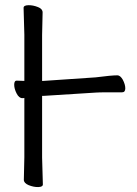

<svg xmlns="http://www.w3.org/2000/svg" viewBox="-20 -726 540 757"><path d="M93 4Q74 -4 74 -17L76 -106V-340Q74 -339 69 -339H68Q55 -339 45.5 -357.5Q36 -376 36 -392Q36 -409 47 -408H48L76 -407V-589L73 -695Q73 -705 91.5 -705.5Q110 -706 130 -698Q148 -691 148 -677L146 -588V-407H151L357 -421Q419 -429 443 -429Q454 -429 464 -412Q474 -393 474 -377.5Q474 -362 461 -362H399Q372 -362 358 -361L152 -348H146V-105L149 1Q149 11 131 11.5Q113 12 93 4Z"/></svg>

Font: LXGW WenKai Mono TC
Style: Regular
Weight: 400
Designer: LXGW / Fontworks Inc.
Foundry: LXGW / Fontworks Inc.
Version: Version 1.330